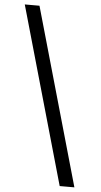

<svg xmlns="http://www.w3.org/2000/svg" viewBox="-63 -819 546 1034"><g transform="rotate(5 210.5 -302.0)"><path d="M380 177H300.5L28 -781H107.5Z"/></g></svg>

Font: Merriweather 36pt
Style: Regular
Weight: 400
Designer: Eben Sorkin
Foundry: Eben Sorkin
Version: Version 2.100